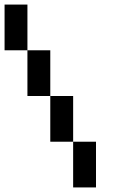

<svg xmlns="http://www.w3.org/2000/svg" viewBox="-20 -920 540 840"><path d="M0 -700V-900H100V-700ZM100 -500V-700H200V-500ZM200 -500H300V-300H200ZM300 -100V-300H400V-100Z"/></svg>

Font: GalmuriMono9 Regular
Style: Regular
Weight: 400
Designer: Lee Minseo (quiple)
Version: Version 2.399;hotconv 1.1.1;makeotfexe 2.6.0 DEVELOPMENT